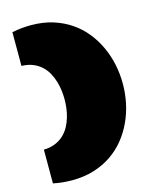

<svg xmlns="http://www.w3.org/2000/svg" viewBox="-118 -848 751 945"><g transform="rotate(-15 257.5 -375.0)"><path d="M494.6 -375Q494.6 -325.7 484.6 -277.3Q474.6 -229 454.3 -185.1Q434.1 -141.1 403.8 -103.5Q373.5 -65.9 333.3 -38.6Q293 -11.2 242.7 4.4Q192.4 20 131.8 20Q108.4 20 85 17.8Q61.5 15.6 35.2 10.3V-161.6Q68.8 -162.6 94 -173.1Q119.1 -183.6 137.2 -200.7Q155.3 -217.8 167 -239.5Q178.7 -261.2 185.5 -284.7Q192.4 -308.1 195.1 -331.3Q197.8 -354.5 197.8 -375Q197.8 -395 195.1 -418.5Q192.4 -441.9 185.5 -465.3Q178.7 -488.8 167 -510.5Q155.3 -532.2 137.2 -549.3Q119.1 -566.4 94 -576.9Q68.8 -587.4 35.2 -588.4V-760.3Q61.5 -765.6 85 -767.8Q108.4 -770 131.8 -770Q192.4 -770 242.7 -754.4Q293 -738.8 333.3 -711.4Q373.5 -684.1 403.8 -646.5Q434.1 -608.9 454.3 -564.9Q474.6 -521 484.6 -472.7Q494.6 -424.3 494.6 -375Z"/></g></svg>

Font: Holtwood One SC
Style: Regular
Weight: 400
Version: Version 1.000